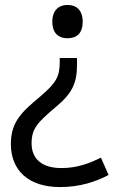

<svg xmlns="http://www.w3.org/2000/svg" viewBox="-20 -566 474 778"><path d="M315 -478C315 -526 289 -546 253 -546C220 -546 192 -526 192 -478C192 -429 220 -411 253 -411C289 -411 315 -429 315 -478ZM292 -304V-331H222V-314C222 -257 209 -231 142 -174C70 -114 24 -73 24 17C24 125 96 192 223 192C303 192 367 171 420 143L389 73C343 95 295 115 229 115C151 115 108 79 108 15C108 -45 131 -69 208 -134C273 -189 292 -229 292 -304Z"/></svg>

Font: Noto Sans Osage
Style: Regular
Weight: 400
Designer: Monotype Design Team
Foundry: Monotype Imaging Inc.
Version: Version 2.002